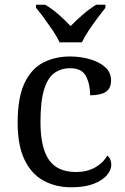

<svg xmlns="http://www.w3.org/2000/svg" viewBox="-20 -786 532 816"><path d="M283 10Q217 10 165.5 -18Q114 -46 84.5 -106.5Q55 -167 55 -265Q55 -372 84.5 -433.5Q114 -495 164.5 -520.5Q215 -546 278 -546Q320 -546 360 -535Q400 -524 426 -501.5Q452 -479 452 -444Q452 -410 429.5 -395.5Q407 -381 363 -381Q363 -428 345.5 -462Q328 -496 278 -496Q240 -496 211.5 -476Q183 -456 167.5 -406Q152 -356 152 -266Q152 -160 187.5 -107.5Q223 -55 303 -55Q350 -55 384.5 -74.5Q419 -94 436 -125Q453 -111 453 -86Q453 -63 434 -41Q415 -19 377.5 -4.5Q340 10 283 10ZM233 -606Q223 -629 205 -655.5Q187 -682 168 -708Q149 -734 133 -753V-766H172Q201 -749 229.5 -724Q258 -699 280 -675Q303 -699 332 -724Q361 -749 389 -766H428V-753Q413 -734 393.5 -708Q374 -682 356.5 -655.5Q339 -629 328 -606Z"/></svg>

Font: Noto Serif Khitan Small Script
Style: Regular
Weight: 400
Designer: LIU Zhao, ZHANG Congyu, Kushim JIANG
Foundry: Guyu Beijing Co. Ltd.
Version: Version 1.000; ttfautohint (v1.8.4.7-5d5b)